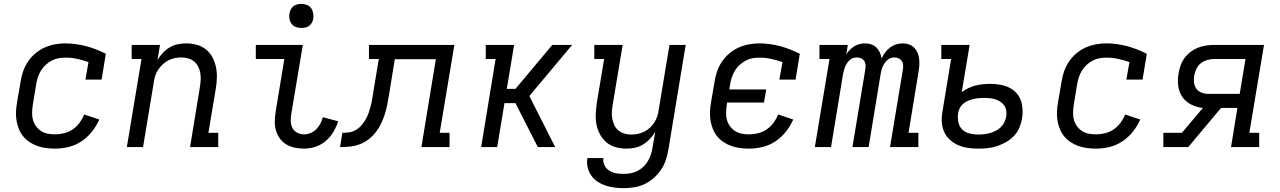

<svg xmlns="http://www.w3.org/2000/svg" viewBox="-20 -763 6640 996"><path d="M266 8Q242 8 219 5Q196 2 174.5 -5.5Q153 -13 134 -25.5Q115 -38 101 -55Q87 -72 78.5 -92.5Q70 -113 66 -136Q62 -159 63 -182.5Q64 -206 68 -230L87 -340Q91 -367 100 -393Q109 -419 125 -443Q141 -467 163.5 -486Q186 -505 212 -516.5Q238 -528 265 -533Q292 -538 319 -538Q347 -538 375 -534Q403 -530 429 -523Q455 -516 480 -506Q505 -496 529 -484L507 -350H423L439 -441Q410 -451 380.5 -457.5Q351 -464 320 -464Q302 -464 284 -461Q266 -458 249 -449Q232 -440 217.5 -427Q203 -414 193 -397.5Q183 -381 177 -363.5Q171 -346 168 -328L150 -218Q147 -198 146.5 -178.5Q146 -159 151 -141Q156 -123 167 -108Q178 -93 193.5 -83Q209 -73 227.5 -69.5Q246 -66 266 -66Q289 -66 313 -72Q337 -78 357.5 -92Q378 -106 393 -126.5Q408 -147 417 -169L495 -143Q480 -109 456.5 -79.5Q433 -50 402 -29.5Q371 -9 335.5 -0.5Q300 8 266 8Z M638 0 714 -457H663V-530H810L797 -451Q808 -471 824 -488Q840 -505 860 -517Q880 -529 902 -533.5Q924 -538 945 -538Q974 -538 1001 -530.5Q1028 -523 1049 -506Q1070 -489 1082.5 -465Q1095 -441 1100.5 -414Q1106 -387 1105 -358Q1104 -329 1099 -300L1061 -74H1112V0H966L1017 -312Q1020 -331 1021 -349Q1022 -367 1019 -384.5Q1016 -402 1008 -417.5Q1000 -433 987 -444Q974 -455 956.5 -460Q939 -465 920 -465Q903 -465 886 -461.5Q869 -458 853.5 -450Q838 -442 824.5 -429.5Q811 -417 801 -402Q791 -387 785.5 -370.5Q780 -354 778 -337L722 0Z M1558 8Q1533 8 1509 3Q1485 -2 1465 -14Q1445 -26 1431.5 -45Q1418 -64 1411.5 -86.5Q1405 -109 1405.5 -134Q1406 -159 1410 -184L1455 -457H1307V-530H1551L1491 -172Q1488 -153 1488.5 -133.5Q1489 -114 1497.5 -98.5Q1506 -83 1522 -74.5Q1538 -66 1558 -66Q1574 -66 1591 -73Q1608 -80 1621 -93Q1634 -106 1642 -122Q1650 -138 1655 -155L1734 -134Q1725 -105 1709 -78Q1693 -51 1669 -31Q1645 -11 1616 -1.5Q1587 8 1558 8ZM1543 -618Q1528 -618 1514.5 -623Q1501 -628 1492.5 -639.5Q1484 -651 1481.5 -665.5Q1479 -680 1482 -695Q1484 -705 1489 -715Q1494 -725 1503 -731.5Q1512 -738 1522.5 -740.5Q1533 -743 1543 -743Q1558 -743 1572 -737.5Q1586 -732 1594 -720.5Q1602 -709 1604.5 -694.5Q1607 -680 1605 -665Q1603 -655 1597.5 -645Q1592 -635 1583 -628.5Q1574 -622 1563.5 -620Q1553 -618 1543 -618Z M1744 0 1756 -74Q1774 -74 1791.5 -76.5Q1809 -79 1825.5 -88.5Q1842 -98 1854.5 -112.5Q1867 -127 1876.5 -143Q1886 -159 1892 -176.5Q1898 -194 1902.5 -211Q1907 -228 1910 -245.5Q1913 -263 1916 -281V-283Q1916 -283 1916 -283Q1916 -283 1916 -283L1945 -457H1894V-530H2337L2261 -74H2312V0H2166L2241 -456H2028L1998 -271Q1994 -246 1989 -221Q1984 -196 1976.5 -171.5Q1969 -147 1957.5 -123Q1946 -99 1929.5 -77.5Q1913 -56 1891 -39.5Q1869 -23 1844.5 -14Q1820 -5 1794.5 -2.5Q1769 0 1744 0Z M2476 0 2551 -457H2500V-530H2647L2609 -302H2654L2845 -530H2948L2726 -265L2860 0H2770L2654 -228H2597L2559 0Z M3217 213Q3192 213 3168 210Q3144 207 3121.5 199.5Q3099 192 3080 179.5Q3061 167 3047.5 148Q3034 129 3028.5 105Q3023 81 3027 57H3110Q3108 70 3111.5 83Q3115 96 3122.5 106Q3130 116 3141 122.5Q3152 129 3164.5 133Q3177 137 3190.5 138Q3204 139 3217 139Q3235 139 3253 135.5Q3271 132 3287.5 123.5Q3304 115 3318 101.5Q3332 88 3341.5 71.5Q3351 55 3356.5 38Q3362 21 3365 3L3379 -79Q3367 -59 3351 -42Q3335 -25 3315 -13Q3295 -1 3273 3.5Q3251 8 3230 8Q3201 8 3174 0.5Q3147 -7 3126.5 -24Q3106 -41 3093 -65Q3080 -89 3074.5 -116Q3069 -143 3070.5 -172Q3072 -201 3076 -230L3114 -457H3063V-530H3210L3158 -218Q3155 -199 3154 -181Q3153 -163 3156.5 -145.5Q3160 -128 3167.5 -112.5Q3175 -97 3188.5 -86Q3202 -75 3219 -70Q3236 -65 3255 -65Q3272 -65 3289 -68.5Q3306 -72 3322 -80Q3338 -88 3351.5 -100.5Q3365 -113 3374.5 -128Q3384 -143 3389.5 -159.5Q3395 -176 3397 -193L3453 -530H3537L3447 15Q3442 42 3433.5 68Q3425 94 3409 117.5Q3393 141 3371 160.5Q3349 180 3323.5 192Q3298 204 3271 208.5Q3244 213 3217 213Z M3866 8Q3842 8 3819 5Q3796 2 3774.5 -5.5Q3753 -13 3734 -25.5Q3715 -38 3701 -55Q3687 -72 3678.5 -92.5Q3670 -113 3666 -136Q3662 -159 3663 -182.5Q3664 -206 3668 -230L3687 -340Q3691 -367 3700 -393Q3709 -419 3725 -443Q3741 -467 3763.5 -486Q3786 -505 3812 -516.5Q3838 -528 3865 -533Q3892 -538 3919 -538Q3947 -538 3975 -534Q4003 -530 4029 -523Q4055 -516 4080 -506Q4105 -496 4129 -484L4107 -350H4023L4039 -441Q4010 -451 3980.5 -457.5Q3951 -464 3920 -464Q3902 -464 3884 -461Q3866 -458 3849 -449Q3832 -440 3817.5 -427Q3803 -414 3793 -397.5Q3783 -381 3777 -363.5Q3771 -346 3768 -328L3763 -299H3955L3943 -231H3752L3750 -218Q3747 -198 3746.5 -178.5Q3746 -159 3751 -141Q3756 -123 3767 -108Q3778 -93 3793.5 -83Q3809 -73 3827.5 -69.5Q3846 -66 3866 -66Q3889 -66 3913 -72Q3937 -78 3957.5 -92Q3978 -106 3993 -126.5Q4008 -147 4017 -169L4095 -143Q4080 -109 4056.5 -79.5Q4033 -50 4002 -29.5Q3971 -9 3935.5 -0.5Q3900 8 3866 8Z M4207 0 4283 -457H4231V-530H4378L4370 -481Q4378 -494 4389 -505Q4400 -516 4412.5 -523.5Q4425 -531 4439.5 -534.5Q4454 -538 4468 -538Q4485 -538 4500.5 -532.5Q4516 -527 4527 -516Q4538 -505 4544.5 -490Q4551 -475 4553 -459Q4560 -475 4571 -490Q4582 -505 4596.5 -516Q4611 -527 4628.5 -532.5Q4646 -538 4663 -538Q4680 -538 4695.5 -532.5Q4711 -527 4722 -516Q4733 -505 4739.5 -490Q4746 -475 4748 -458.5Q4750 -442 4749 -425Q4748 -408 4745 -391L4693 -74H4744V0H4597L4664 -404Q4666 -416 4665 -427.5Q4664 -439 4657.5 -447.5Q4651 -456 4641 -460.5Q4631 -465 4619 -465Q4609 -465 4599.5 -461.5Q4590 -458 4582 -450.5Q4574 -443 4568 -434Q4562 -425 4558 -415.5Q4554 -406 4552 -396.5Q4550 -387 4548 -377L4486 0H4402L4469 -404Q4471 -416 4470 -427.5Q4469 -439 4463 -447.5Q4457 -456 4446.5 -460.5Q4436 -465 4424 -465Q4414 -465 4404.5 -461.5Q4395 -458 4387 -450.5Q4379 -443 4373 -434Q4367 -425 4363.5 -415.5Q4360 -406 4357.5 -396.5Q4355 -387 4353 -377L4291 0Z M5054 8Q5027 8 5000 4Q4973 0 4949.5 -10.5Q4926 -21 4907 -38.5Q4888 -56 4877.5 -79.5Q4867 -103 4865.5 -130Q4864 -157 4869 -184L4914 -457H4863V-530H5010L4969 -285Q4985 -297 5004 -306Q5023 -315 5041.5 -319.5Q5060 -324 5079.5 -326Q5099 -328 5119 -328Q5156 -328 5191 -318Q5226 -308 5250 -283.5Q5274 -259 5281 -222.5Q5288 -186 5282 -149Q5278 -125 5268 -101Q5258 -77 5240 -58Q5222 -39 5199 -26Q5176 -13 5152 -5Q5128 3 5103.5 5.5Q5079 8 5054 8ZM5055 -65Q5071 -65 5086 -67Q5101 -69 5116 -73Q5131 -77 5145.5 -84.5Q5160 -92 5171.5 -103Q5183 -114 5190 -129Q5197 -144 5200 -159Q5202 -174 5200 -188.5Q5198 -203 5190 -215Q5182 -227 5170 -235Q5158 -243 5144.5 -247.5Q5131 -252 5116 -253.5Q5101 -255 5085 -255Q5072 -255 5059 -254Q5046 -253 5032.5 -250Q5019 -247 5006 -242Q4993 -237 4981.5 -229Q4970 -221 4962.5 -209Q4955 -197 4952 -184L4950 -172Q4947 -149 4952 -127Q4957 -105 4972.5 -90.5Q4988 -76 5010 -70.5Q5032 -65 5055 -65Z M5666 8Q5642 8 5619 5Q5596 2 5574.5 -5.5Q5553 -13 5534 -25.5Q5515 -38 5501 -55Q5487 -72 5478.5 -92.5Q5470 -113 5466 -136Q5462 -159 5463 -182.5Q5464 -206 5468 -230L5487 -340Q5491 -367 5500 -393Q5509 -419 5525 -443Q5541 -467 5563.5 -486Q5586 -505 5612 -516.5Q5638 -528 5665 -533Q5692 -538 5719 -538Q5747 -538 5775 -534Q5803 -530 5829 -523Q5855 -516 5880 -506Q5905 -496 5929 -484L5907 -350H5823L5839 -441Q5810 -451 5780.5 -457.5Q5751 -464 5720 -464Q5702 -464 5684 -461Q5666 -458 5649 -449Q5632 -440 5617.5 -427Q5603 -414 5593 -397.5Q5583 -381 5577 -363.5Q5571 -346 5568 -328L5550 -218Q5547 -198 5546.5 -178.5Q5546 -159 5551 -141Q5556 -123 5567 -108Q5578 -93 5593.5 -83Q5609 -73 5627.5 -69.5Q5646 -66 5666 -66Q5689 -66 5713 -72Q5737 -78 5757.5 -92Q5778 -106 5793 -126.5Q5808 -147 5817 -169L5895 -143Q5880 -109 5856.5 -79.5Q5833 -50 5802 -29.5Q5771 -9 5735.5 -0.5Q5700 8 5666 8Z M6015 0V-74H6111L6220 -203Q6188 -206 6159.5 -220.5Q6131 -235 6113.5 -260Q6096 -285 6092 -317.5Q6088 -350 6094 -382Q6097 -403 6104.5 -424Q6112 -445 6125.5 -463Q6139 -481 6157 -494.5Q6175 -508 6195.5 -516Q6216 -524 6237.5 -527Q6259 -530 6280 -530H6537L6461 -74H6512V0H6366L6399 -203H6314L6144 0ZM6411 -276 6441 -457H6280Q6262 -457 6243.5 -452Q6225 -447 6210 -435.5Q6195 -424 6186.5 -406.5Q6178 -389 6175 -371Q6172 -353 6174 -335Q6176 -317 6186 -303Q6196 -289 6213 -282.5Q6230 -276 6248 -276Z"/></svg>

Font: Iosevka Slab Extended
Style: Italic
Weight: 400
Width: 7
Italic angle: -9°
Monospace: yes
Designer: Belleve Invis
Foundry: Belleve Invis
Version: Version 11.1.0; ttfautohint (v1.8.3)